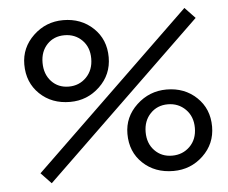

<svg xmlns="http://www.w3.org/2000/svg" viewBox="-46 -640 838 706"><g transform="rotate(-5 372.5 -287.0)"><path d="M117.2 12.7 79.1 -27.3 659.2 -586.9 697.3 -546.9ZM210.9 -279.3Q143.1 -279.3 98.9 -321.8Q54.7 -364.3 54.7 -430.7Q54.7 -493.2 100.8 -537.1Q147 -581.1 210.9 -581.1Q277.3 -581.1 321.8 -538.8Q366.2 -496.6 366.2 -430.7Q366.2 -366.7 320.3 -323Q274.4 -279.3 210.9 -279.3ZM210.9 -335.9Q249.5 -335.9 275.6 -362.5Q301.8 -389.2 301.8 -431.6Q301.8 -473.6 275.9 -499.5Q250 -525.4 210.9 -525.4Q171.9 -525.4 147 -499.3Q122.1 -473.1 122.1 -431.6Q122.1 -389.2 147 -362.5Q171.9 -335.9 210.9 -335.9ZM567.4 6.8Q499 6.8 454.6 -35.2Q410.2 -77.1 410.2 -143.6Q410.2 -206.1 457 -250Q503.9 -293.9 567.4 -293.9Q633.8 -293.9 678.2 -251.7Q722.7 -209.5 722.7 -143.6Q722.7 -80.1 677 -36.6Q631.3 6.8 567.4 6.8ZM659.2 -144.5Q659.2 -186.5 632.8 -212.9Q606.4 -239.3 567.4 -239.3Q528.3 -239.3 502.9 -212.6Q477.5 -186 477.5 -144.5Q477.5 -102.5 502.9 -76.2Q528.3 -49.8 567.4 -49.8Q606.4 -49.8 632.8 -75.9Q659.2 -102.1 659.2 -144.5Z"/></g></svg>

Font: Crimson Pro
Style: Italic
Weight: 400
Italic angle: -12°
Designer: Jacques Le Bailly
Foundry: Baron von Fonthausen
Version: Version 1.003